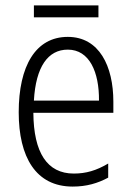

<svg xmlns="http://www.w3.org/2000/svg" viewBox="-20 -678 485 708"><path d="M343 -658H105V-614H343ZM230 -542C111 -542 49 -434 49 -264C49 -99 112 10 248 10C299 10 340 -2 379 -23V-75C335 -49 297 -38 252 -38C154 -38 104 -115 103 -262H398V-303C398 -434 346 -542 230 -542ZM230 -495C310 -495 346 -412 345 -307H105C112 -432 157 -495 230 -495Z"/></svg>

Font: Noto Sans Thai Cond Light
Style: Regular
Weight: 300
Width: 3
Designer: Monotype Design Team
Foundry: Monotype Imaging Inc.
Version: Version 2.002